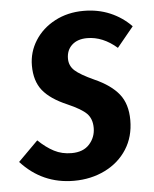

<svg xmlns="http://www.w3.org/2000/svg" viewBox="-67 -582 509 636"><g transform="rotate(-5 187.5 -264.0)"><path d="M392 -478 337 -411Q290 -452 238 -452Q206 -452 187.5 -435Q169 -418 169 -390Q169 -366 186.5 -350Q204 -334 250 -313Q304 -289 330.5 -256Q357 -223 357 -169Q357 -114 330.5 -72.5Q304 -31 257.5 -8Q211 15 154 15Q49 15 -22 -63L44 -129Q70 -104 96 -90.5Q122 -77 154 -77Q193 -77 213.5 -100Q234 -123 234 -154Q234 -184 217 -201.5Q200 -219 154 -239Q98 -263 73 -294.5Q48 -326 48 -377Q48 -422 72 -460Q96 -498 138.5 -520.5Q181 -543 234 -543Q282 -543 322 -526Q362 -509 392 -478Z"/></g></svg>

Font: Fira Sans Extra Condensed Medium
Style: Italic
Weight: 500
Width: 3
Italic angle: -8°
Designer: Carrois Corporate & Edenspiekermann AG
Foundry: Carrois Corporate GbR & Edenspiekermann AG
Version: Version 4.203